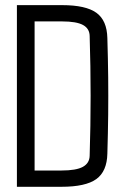

<svg xmlns="http://www.w3.org/2000/svg" viewBox="-20 -717 474 737"><path d="M215.8 0H44.9V-697.3H218.3Q309.1 -697.3 349.9 -668Q390.6 -638.7 392.1 -570.8Q394.5 -491.7 395.3 -420.4Q396 -349.1 395.3 -277.8Q394.5 -206.5 392.1 -127Q390.6 -59.1 349.6 -29.5Q308.6 0 215.8 0ZM112.8 -634.8V-62.5H215.8Q272.9 -62.5 298.3 -76.7Q323.7 -90.8 324.2 -119.6Q331.5 -348.6 324.2 -578.6Q323.7 -607.4 298.6 -621.1Q273.4 -634.8 218.3 -634.8Z"/></svg>

Font: Agdasima
Style: Regular
Weight: 400
Width: 3
Designer: The DocRepair Project, Patric King
Foundry: Google
Version: Version 2.002